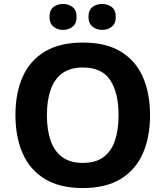

<svg xmlns="http://www.w3.org/2000/svg" viewBox="-20 -940 836 970"><path d="M738 -358Q738 -247 701.5 -164.5Q665 -82 590 -36Q515 10 398 10Q282 10 206.5 -36Q131 -82 94.5 -165Q58 -248 58 -359Q58 -470 94.5 -552Q131 -634 206.5 -679.5Q282 -725 399 -725Q515 -725 590 -679.5Q665 -634 701.5 -551.5Q738 -469 738 -358ZM217 -358Q217 -283 236 -229Q255 -175 295 -146Q335 -117 398 -117Q463 -117 502.5 -146Q542 -175 560.5 -229Q579 -283 579 -358Q579 -471 537 -535Q495 -599 399 -599Q335 -599 295 -570Q255 -541 236 -487Q217 -433 217 -358ZM230 -854Q230 -889 250 -904.5Q270 -920 298 -920Q326 -920 346.5 -904.5Q367 -889 367 -854Q367 -821 346.5 -805Q326 -789 298 -789Q270 -789 250 -805.5Q230 -822 230 -854ZM427 -854Q427 -889 447 -904.5Q467 -920 496 -920Q524 -920 544.5 -904.5Q565 -889 565 -854Q565 -821 544.5 -805Q524 -789 496 -789Q468 -789 447.5 -805.5Q427 -822 427 -854Z"/></svg>

Font: Noto Sans Cham
Style: Bold
Weight: 700
Version: Version 2.002